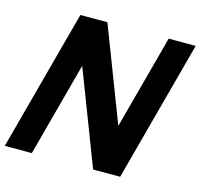

<svg xmlns="http://www.w3.org/2000/svg" viewBox="-130 -833 991 947"><g transform="rotate(15 365.0 -360.0)"><path d="M-26.5 0H111.5L240.2 -480L424.5 0H562.5L755.5 -720H617.5L488.8 -240L304.5 -720H166.5Z"/></g></svg>

Font: Manrope
Style: ExtraBoldItalic
Weight: 800
Italic angle: -15°
Designer: Mikhail Sharanda
Foundry: Mikhail Sharanda
Version: Version 4.502;hotconv 1.0.109;makeotfexe 2.5.65596